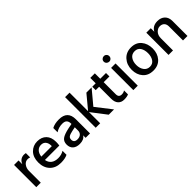

<svg xmlns="http://www.w3.org/2000/svg" viewBox="276 -2162 3555 3555"><g transform="rotate(-45 2053.5 -384.5)"><path d="M78.1 27.3V-554.7H195.3V-456.1Q239.3 -560.5 343.8 -560.5Q366.2 -560.5 387.7 -555.7V-442.4Q361.3 -453.1 331.1 -453.1Q271.5 -453.1 233.4 -401.9Q195.3 -350.6 195.3 -280.3V27.3Z M931.6 -306.6Q931.6 -263.7 924.8 -215.8H546.9Q559.6 -142.6 610.8 -103.5Q662.1 -64.5 747.1 -64.5Q832 -64.5 897.5 -105.5V-1Q831.1 33.2 721.7 33.2Q585.9 33.2 506.3 -49.8Q426.8 -132.8 426.8 -269Q426.8 -405.3 502 -483.4Q577.1 -561.5 689.5 -561.5Q801.8 -561.5 866.7 -494.6Q931.6 -427.7 931.6 -306.6ZM543.9 -306.6H818.4V-327.1Q816.4 -390.6 784.2 -428.2Q752 -465.8 693.8 -465.8Q635.7 -465.8 594.7 -425.3Q553.7 -384.8 543.9 -306.6Z M1272.5 -321.3 1366.2 -339.8V-347.7Q1366.2 -405.3 1338.9 -434.6Q1311.5 -463.9 1248 -463.9Q1150.4 -463.9 1075.2 -412.1V-524.4Q1146.5 -564.5 1260.7 -564.5Q1485.4 -564.5 1485.4 -342.8V27.3H1370.1V-38.1Q1327.1 32.2 1215.8 32.2Q1128.9 32.2 1080.6 -11.2Q1032.2 -54.7 1032.2 -133.3Q1032.2 -211.9 1085.4 -252.4Q1138.7 -293 1272.5 -321.3ZM1156.2 -137.7Q1156.2 -58.6 1244.1 -58.6Q1302.7 -58.6 1334.5 -88.9Q1366.2 -119.1 1366.2 -168V-252.9L1282.2 -235.4Q1215.8 -221.7 1186 -201.2Q1156.2 -180.7 1156.2 -137.7Z M1633.8 27.3V-774.4H1751V-289.1L1971.7 -554.7H2108.4L1877 -277.3L2114.3 27.3H1975.6L1751 -265.6V27.3Z M2126 -464.8V-554.7H2215.8V-696.3H2335V-554.7H2485.4V-464.8H2335V-148.4Q2335 -66.4 2413.1 -66.4Q2460 -66.4 2493.2 -90.8V12.7Q2452.1 33.2 2377 33.2Q2301.8 33.2 2258.8 -14.2Q2215.8 -61.5 2215.8 -150.4V-464.8Z M2626 -681.2Q2604.5 -702.1 2604.5 -732.4Q2604.5 -762.7 2626 -783.7Q2647.5 -804.7 2677.7 -804.7Q2708 -804.7 2729 -783.7Q2750 -762.7 2750 -732.4Q2750 -702.1 2729 -681.2Q2708 -660.2 2677.7 -660.2Q2647.5 -660.2 2626 -681.2ZM2619.1 27.3V-554.7H2735.4V27.3Z M2937 -46.9Q2863.3 -129.9 2863.3 -259.8Q2863.3 -389.6 2941.4 -476.6Q3019.5 -563.5 3147.5 -563.5Q3275.4 -563.5 3347.2 -478.5Q3418.9 -393.6 3418.9 -263.7Q3418.9 -133.8 3344.7 -48.8Q3270.5 36.1 3140.6 36.1Q3010.7 36.1 2937 -46.9ZM3027.3 -407.7Q2986.3 -349.6 2986.3 -263.2Q2986.3 -176.8 3028.3 -118.7Q3070.3 -60.5 3144 -60.5Q3217.8 -60.5 3256.8 -118.2Q3295.9 -175.8 3295.9 -263.2Q3295.9 -350.6 3258.8 -408.2Q3221.7 -465.8 3145 -465.8Q3068.4 -465.8 3027.3 -407.7Z M3541 27.3V-554.7H3658.2V-460.9Q3709 -562.5 3837.9 -562.5Q3928.7 -562.5 3982.9 -510.3Q4037.1 -458 4037.1 -365.2V27.3H3919.9V-338.9Q3919.9 -398.4 3888.2 -430.7Q3856.4 -462.9 3801.3 -462.9Q3746.1 -462.9 3702.1 -416.5Q3658.2 -370.1 3658.2 -288.1V27.3Z"/></g></svg>

Font: GenEi M Gothic v2 Medium
Style: Regular
Weight: 500
Version: Version 2.0